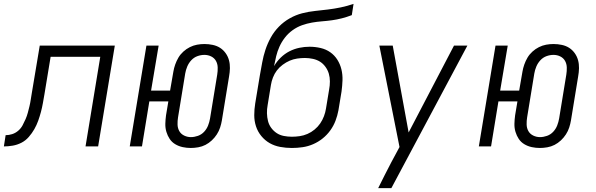

<svg xmlns="http://www.w3.org/2000/svg" viewBox="-53 -755 3073 990"><path d="M-33 0 -24 -58Q-7 -58 10 -63.5Q27 -69 41 -81Q55 -93 63.5 -109Q72 -125 79 -141Q86 -157 90.5 -174Q95 -191 99 -207.5Q103 -224 105.5 -241Q108 -258 111 -275L152 -520H539L453 0H388L464 -462H208L176 -268Q172 -245 168 -222.5Q164 -200 158 -177.5Q152 -155 144 -132.5Q136 -110 124 -89Q112 -68 95.5 -49Q79 -30 57.5 -19Q36 -8 12.5 -4Q-11 0 -33 0Z M931 8Q909 8 888.5 3.5Q868 -1 850.5 -11.5Q833 -22 822 -38.5Q811 -55 805 -75Q799 -95 799.5 -116.5Q800 -138 803 -160L815 -232H717L679 0H616L702 -520H765L726 -288H824L841 -386Q844 -404 850.5 -422.5Q857 -441 867 -458Q877 -475 892.5 -489Q908 -503 926 -512Q944 -521 963 -524.5Q982 -528 1001 -528Q1023 -528 1044 -523.5Q1065 -519 1081.5 -508.5Q1098 -498 1110 -481.5Q1122 -465 1127.5 -445Q1133 -425 1132.5 -403.5Q1132 -382 1128 -360L1091 -134Q1088 -116 1082 -97.5Q1076 -79 1065 -62Q1054 -45 1039 -31Q1024 -17 1006.5 -8Q989 1 969 4.5Q949 8 931 8ZM931 -48Q949 -48 967.5 -54.5Q986 -61 999.5 -75.5Q1013 -90 1020 -108Q1027 -126 1030 -144L1067 -370Q1070 -388 1069.5 -407Q1069 -426 1060.5 -441Q1052 -456 1036 -464Q1020 -472 1001 -472Q983 -472 965 -465.5Q947 -459 933.5 -444.5Q920 -430 912.5 -412Q905 -394 902 -376L865 -150Q862 -132 862.5 -113Q863 -94 871.5 -79Q880 -64 896.5 -56Q913 -48 931 -48Z M1452 8Q1421 8 1391.5 2.5Q1362 -3 1337.5 -17Q1313 -31 1294.5 -53.5Q1276 -76 1267 -103.5Q1258 -131 1258 -161Q1258 -191 1263 -222L1287 -367Q1293 -400 1299 -433Q1305 -466 1315.5 -498Q1326 -530 1343 -561Q1360 -592 1385 -617.5Q1410 -643 1441 -660.5Q1472 -678 1505 -686.5Q1538 -695 1571.5 -698.5Q1605 -702 1638 -706Q1671 -710 1704.5 -717Q1738 -724 1770 -735L1761 -677Q1735 -667 1709.5 -660.5Q1684 -654 1658.5 -650.5Q1633 -647 1607 -645Q1581 -643 1555.5 -638.5Q1530 -634 1504.5 -625Q1479 -616 1456 -599.5Q1433 -583 1416 -561Q1399 -539 1388 -514.5Q1377 -490 1371 -465Q1365 -440 1360 -414Q1374 -438 1394.5 -458Q1415 -478 1439.5 -490.5Q1464 -503 1490.5 -508.5Q1517 -514 1543 -514Q1572 -514 1600 -507.5Q1628 -501 1650 -485.5Q1672 -470 1686.5 -447Q1701 -424 1707.5 -397Q1714 -370 1713 -341Q1712 -312 1708 -283L1692 -186Q1687 -159 1677 -132.5Q1667 -106 1650 -82.5Q1633 -59 1610.5 -41Q1588 -23 1561.5 -11.5Q1535 0 1507 4Q1479 8 1452 8ZM1452 -50Q1472 -50 1492.5 -53Q1513 -56 1532.5 -64.5Q1552 -73 1569 -87Q1586 -101 1598 -118.5Q1610 -136 1617.5 -156Q1625 -176 1628 -196L1644 -293Q1648 -314 1648 -335Q1648 -356 1642.5 -375Q1637 -394 1625 -410.5Q1613 -427 1597 -437Q1581 -447 1560.5 -451.5Q1540 -456 1519 -456Q1499 -456 1479 -453Q1459 -450 1440.5 -442Q1422 -434 1404.5 -421Q1387 -408 1374.5 -391.5Q1362 -375 1354.5 -355.5Q1347 -336 1344 -317L1327 -213Q1323 -192 1323.5 -171Q1324 -150 1329 -130.5Q1334 -111 1346 -95Q1358 -79 1374 -68.5Q1390 -58 1410.5 -54Q1431 -50 1452 -50Z M1897 215Q1913 182 1930 149Q1947 116 1964 83L2007 3L1903 -520H1972L2054 -72L2288 -520H2357L1965 215Z M2731 8Q2709 8 2688.5 3.5Q2668 -1 2650.5 -11.5Q2633 -22 2622 -38.5Q2611 -55 2605 -75Q2599 -95 2599.5 -116.5Q2600 -138 2603 -160L2615 -232H2517L2479 0H2416L2502 -520H2565L2526 -288H2624L2641 -386Q2644 -404 2650.5 -422.5Q2657 -441 2667 -458Q2677 -475 2692.5 -489Q2708 -503 2726 -512Q2744 -521 2763 -524.5Q2782 -528 2801 -528Q2823 -528 2844 -523.5Q2865 -519 2881.5 -508.5Q2898 -498 2910 -481.5Q2922 -465 2927.5 -445Q2933 -425 2932.5 -403.5Q2932 -382 2928 -360L2891 -134Q2888 -116 2882 -97.5Q2876 -79 2865 -62Q2854 -45 2839 -31Q2824 -17 2806.5 -8Q2789 1 2769 4.5Q2749 8 2731 8ZM2731 -48Q2749 -48 2767.5 -54.5Q2786 -61 2799.5 -75.5Q2813 -90 2820 -108Q2827 -126 2830 -144L2867 -370Q2870 -388 2869.5 -407Q2869 -426 2860.5 -441Q2852 -456 2836 -464Q2820 -472 2801 -472Q2783 -472 2765 -465.5Q2747 -459 2733.5 -444.5Q2720 -430 2712.5 -412Q2705 -394 2702 -376L2665 -150Q2662 -132 2662.5 -113Q2663 -94 2671.5 -79Q2680 -64 2696.5 -56Q2713 -48 2731 -48Z"/></svg>

Font: Iosevka Light Extended Oblique
Style: Regular
Weight: 300
Width: 7
Italic angle: -9°
Monospace: yes
Designer: Belleve Invis
Foundry: Belleve Invis
Version: Version 32.5.0; ttfautohint (v1.8.4)